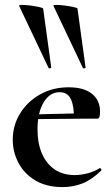

<svg xmlns="http://www.w3.org/2000/svg" viewBox="-20 -751 458 783"><path d="M318 -474 198 -727Q196 -731 210 -731Q224 -731 243.5 -728.5Q263 -726 279 -722.5Q295 -719 296 -716L329 -476Q330 -474 324.5 -472.5Q319 -471 318 -474ZM178 -474 58 -727Q56 -731 70 -731Q84 -731 103.5 -728.5Q123 -726 139 -722.5Q155 -719 156 -716L189 -476Q190 -474 184.5 -472.5Q179 -471 178 -474ZM235 12Q170 12 124.5 -15Q79 -42 55.5 -86.5Q32 -131 32 -181Q32 -240 62 -288.5Q92 -337 143.5 -366Q195 -395 260 -395Q322 -395 355 -368.5Q388 -342 388 -296Q388 -285 386 -276Q384 -267 377 -267H281Q283 -314 270 -344.5Q257 -375 223 -375Q183 -375 158 -333.5Q133 -292 133 -223Q133 -167 151 -125Q169 -83 203 -60Q237 -37 285 -37Q309 -37 336.5 -44Q364 -51 386 -65Q388 -67 391.5 -63Q395 -59 393 -56Q356 -19 317.5 -3.5Q279 12 235 12ZM98 -265 97 -284 316 -289V-267Z"/></svg>

Font: Cormorant
Style: Bold
Weight: 700
Designer: Christian Thalmann (Catharsis Fonts)
Foundry: Catharsis Fonts
Version: Version 4.000